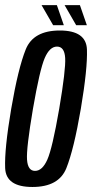

<svg xmlns="http://www.w3.org/2000/svg" viewBox="-24 -723 358 746"><path d="M102 3.5Q204.5 3.5 233.8 -69.5Q263 -142.5 290 -300Q316.5 -457 313.8 -530.8Q311 -604.5 208.5 -604.5Q105.5 -604.5 76 -531Q46.5 -457.5 19.5 -300Q-7 -143.5 -4 -70Q-1 3.5 102 3.5ZM112 -59Q84 -59 81 -102.8Q78 -146.5 104 -300Q130.5 -453 149.8 -497.5Q169 -542 197.5 -542Q226.5 -542 229.2 -497.8Q232 -453.5 206 -300Q179.5 -147 160 -103Q140.5 -59 112 -59ZM272 -625H313.5L286.5 -703H227ZM182.5 -625H224L197 -703H137.5Z"/></svg>

Font: Anybody ExtraCondensed
Style: Italic
Weight: 400
Width: 2
Italic angle: -10°
Version: Version 1.113;gftools[0.9.25]